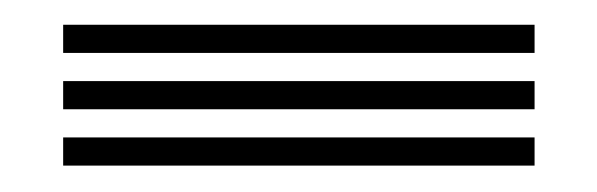

<svg xmlns="http://www.w3.org/2000/svg" viewBox="-20 -438 473 152"><path d="M30 -396.1V-418.4H403.2V-396.1ZM30 -306.9V-329.2H403.2V-306.9ZM30 -351.5V-373.8H403.2V-351.5Z"/></svg>

Font: Big Shoulders Inline Text SC Thin
Style: Regular
Weight: 100
Designer: Patric King
Foundry: XO Type Co
Version: Version 2.002